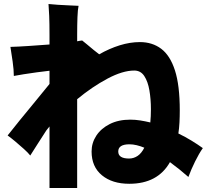

<svg xmlns="http://www.w3.org/2000/svg" viewBox="-20 -862 1040 958"><path d="M227 76V-231Q223 -226 219 -221Q215 -216 211 -211Q186 -172 165 -139.5Q144 -107 131 -86Q120 -100 99.5 -118.5Q79 -137 57 -155.5Q35 -174 18 -186Q42 -217 78 -261Q114 -305 153.5 -353Q193 -401 227 -443V-509Q197 -506 162.5 -501Q128 -496 98 -491.5Q68 -487 49 -483Q49 -513 43 -555.5Q37 -598 32 -628Q69 -629 121.5 -632.5Q174 -636 227 -640V-685Q227 -747 225.5 -782.5Q224 -818 222 -842Q241 -840 270 -838Q299 -836 327.5 -835Q356 -834 372 -833Q368 -815 366.5 -776.5Q365 -738 365 -689V-656Q372 -658 378.5 -658.5Q385 -659 390 -660Q398 -654 414 -640.5Q430 -627 447 -613Q464 -599 475 -591Q526 -620 577.5 -636Q629 -652 678 -652Q740 -652 784.5 -618.5Q829 -585 853 -510.5Q877 -436 877 -311Q877 -280 875.5 -251Q874 -222 870 -196Q905 -179 936 -160Q967 -141 992 -123Q973 -96 953.5 -56.5Q934 -17 920 21Q877 -17 828 -53Q767 55 625 55Q540 55 488.5 12.5Q437 -30 437 -106Q437 -149 460.5 -185Q484 -221 527.5 -243Q571 -265 630 -265Q655 -265 680 -261Q705 -257 730 -251Q733 -281 733 -317Q733 -367 725.5 -411Q718 -455 700 -482.5Q682 -510 650 -510Q592 -510 516 -469.5Q440 -429 365 -367V76ZM624 -71Q647 -71 666.5 -84Q686 -97 700 -125Q681 -133 662 -137.5Q643 -142 626 -142Q570 -142 570 -106Q570 -71 624 -71Z"/></svg>

Font: Zen Kaku Gothic Antique Black
Style: Regular
Weight: 900
Designer: Yoshimichi Ohira
Foundry: Positype
Version: Version 1.001